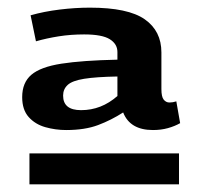

<svg xmlns="http://www.w3.org/2000/svg" viewBox="-20 -703 523 502"><path d="M38 -449Q38 -487 62 -507.5Q86 -528 140.5 -536.5Q195 -545 287 -547V-567Q287 -588 267 -600.5Q247 -613 200 -613Q165 -613 133.5 -608Q102 -603 74 -595L60 -663Q95 -673 136 -678Q177 -683 215 -683Q315 -683 358.5 -652.5Q402 -622 402 -566V-470Q402 -450 408 -442.5Q414 -435 423 -435Q432 -435 441 -438L451 -381Q437 -373 419 -368Q401 -363 380 -363Q320 -363 302 -409Q271 -389 236.5 -376Q202 -363 153 -363Q125 -363 98.5 -370.5Q72 -378 55 -397Q38 -416 38 -449ZM145 -453Q145 -415 192 -415Q245 -415 287 -452V-503Q231 -502 200 -497Q169 -492 157 -481Q145 -470 145 -453ZM57 -221V-302H448V-221Z"/></svg>

Font: Georama Extended SemiBold
Style: Regular
Weight: 600
Width: 7
Designer: Jean-Baptiste Levee
Foundry: Production Type
Version: Version 1.000